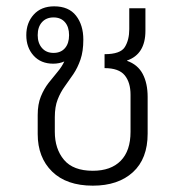

<svg xmlns="http://www.w3.org/2000/svg" viewBox="-20 -577 567 606"><path d="M273 9Q190 9 144.5 -35.5Q99 -80 99 -154V-214Q99 -248 109 -272.5Q119 -297 133.5 -315.5Q148 -334 161.5 -350Q175 -366 183 -383Q167 -376 148 -376Q109 -376 86 -401.5Q63 -427 63 -466Q63 -505 86.5 -531Q110 -557 151 -557Q197 -557 220 -527.5Q243 -498 243 -452Q243 -415 234 -389Q225 -363 211.5 -343Q198 -323 184.5 -304.5Q171 -286 162 -263Q153 -240 153 -207V-161Q153 -107 182 -72.5Q211 -38 273 -38Q330 -38 361 -69.5Q392 -101 392 -161V-278Q392 -317 373.5 -339.5Q355 -362 310 -362V-406Q360 -406 374 -428.5Q388 -451 388 -485V-551H439V-480Q439 -406 381 -386V-385Q415 -373 430.5 -343.5Q446 -314 446 -271V-155Q446 -76 399.5 -33.5Q353 9 273 9ZM149 -410Q172 -410 185 -425Q198 -440 198 -466Q198 -492 185 -507Q172 -522 149 -522Q126 -522 112.5 -507Q99 -492 99 -466Q99 -441 112.5 -425.5Q126 -410 149 -410Z"/></svg>

Font: Noto Sans Thai Looped SemiCondensed Light
Style: Regular
Weight: 300
Width: 4
Designer: Sasikarn Vongin, Ben Mitchell
Foundry: The Fontpad Ltd
Version: Version 1.001; ttfautohint (v1.8.4.7-5d5b)